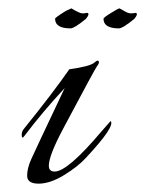

<svg xmlns="http://www.w3.org/2000/svg" viewBox="-20 -437 348 460"><path d="M45 -16Q45 -34 55 -56Q62 -72 135 -226Q82 -169 39 -112Q32 -102 32 -114Q32 -122 37 -128Q108 -216 146 -271Q196 -278 206 -287Q216 -296 217 -288Q217 -284 212.5 -278.5Q208 -273 131 -128Q97 -64 97 -40Q97 -26 111 -26Q142 -26 223 -122L245 -147Q257 -135 186 -59Q167 -38 133.5 -17.5Q100 3 72.5 3Q45 3 45 -16ZM265 -369Q228 -369 228 -392Q228 -395 246 -406Q264 -417 265.5 -417Q267 -417 277 -411Q287 -405 293 -405Q299 -405 303.5 -406Q308 -407 308 -402Q307 -398 302 -392Q274 -369 265 -369ZM149 -369Q112 -369 112 -392Q112 -395 138 -411L151 -417Q171 -405 177 -405Q183 -405 187.5 -406Q192 -407 192 -402Q191 -398 186 -392Q158 -369 149 -369Z"/></svg>

Font: Italianno
Style: Regular
Weight: 400
Designer: Robert E. Leuschke
Foundry: Robert E. Leuschke
Version: Version 1.003